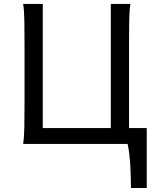

<svg xmlns="http://www.w3.org/2000/svg" viewBox="-20 -733 811 978"><path d="M727.5 -80.6V224.6H647Q647 201.7 646.2 172.4Q645.5 143.1 643.8 112.5Q642.1 82 638.7 52.7Q635.3 23.4 629.9 0H97.7Q103 -29.3 104 -84.7Q105 -140.1 105 -212.4V-502.9Q105 -575.7 104 -629.6Q103 -683.6 97.7 -712.9H197.8V-80.6H544.4V-712.9H644.5Q639.2 -683.6 638.2 -629.6Q637.2 -575.7 637.2 -502.9V-80.6Z"/></svg>

Font: Andika Compact
Style: Regular
Weight: 400
Designer: Victor Gaultney, Annie Olsen, Julie Remington, Don Collingsworth, Eric Hays, Becca Hirsbrunner
Foundry: SIL International
Version: Version 5.000 ; LnSpcTght